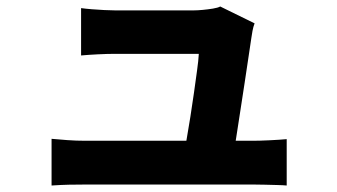

<svg xmlns="http://www.w3.org/2000/svg" viewBox="-20 -549 1040 592"><path d="M765 -477Q761 -467 758.5 -453.5Q756 -440 755 -432Q752 -411 746.5 -375Q741 -339 734.5 -295Q728 -251 721 -207Q714 -163 708.5 -126Q703 -89 699 -67H546Q550 -88 555.5 -120Q561 -152 567 -189Q573 -226 578 -262.5Q583 -299 587.5 -331Q592 -363 593 -383Q579 -383 552.5 -383Q526 -383 492 -383Q458 -383 425.5 -383Q393 -383 368.5 -383Q344 -383 335 -383Q311 -383 281.5 -381.5Q252 -380 230 -378V-524Q244 -522 263 -520.5Q282 -519 301.5 -518Q321 -517 334 -517Q350 -517 375.5 -517Q401 -517 430 -517Q459 -517 487.5 -517Q516 -517 540 -517Q564 -517 578 -517Q589 -517 605 -518.5Q621 -520 636.5 -522.5Q652 -525 659 -529ZM139 -121Q160 -119 187.5 -117Q215 -115 242 -115Q257 -115 298 -115Q339 -115 393.5 -115Q448 -115 506.5 -115Q565 -115 619 -115Q673 -115 711 -115Q749 -115 761 -115Q780 -115 811.5 -116.5Q843 -118 864 -120V23Q854 22 835 21.5Q816 21 796.5 20.5Q777 20 763 20Q750 20 710.5 20Q671 20 617 20Q563 20 503 20Q443 20 388 20Q333 20 294 20Q255 20 242 20Q215 20 192 20.5Q169 21 139 23Z"/></svg>

Font: Noto Sans SC ExtraBold
Style: Regular
Weight: 800
Designer: Ryoko NISHIZUKA 西塚涼子 (kana, bopomofo & ideographs); Paul D. Hunt (Latin, Greek & Cyrillic); Sandoll Communications 산돌커뮤니
Foundry: Adobe
Version: Version 2.004-H2;hotconv 1.0.118;makeotfexe 2.5.65603